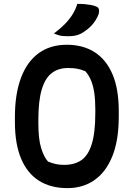

<svg xmlns="http://www.w3.org/2000/svg" viewBox="-20 -951 690 991"><path d="M325 -720Q408 -720 468 -682Q528 -644 560.5 -568Q593 -492 593 -378V-350Q593 -227 560 -145Q527 -63 467.5 -21.5Q408 20 328 20Q242 20 181.5 -18Q121 -56 89 -132Q57 -208 57 -320V-348Q57 -465 88 -548.5Q119 -632 179 -676Q239 -720 325 -720ZM178 -313Q178 -235 192 -188Q206 -141 228 -117Q248 -109 267 -104.5Q286 -100 311 -100Q364 -100 399.5 -124Q435 -148 453.5 -207Q472 -266 472 -370V-385Q472 -433 467 -469Q462 -505 451 -533Q440 -561 421 -583Q398 -593 377.5 -596.5Q357 -600 332 -600Q280 -600 246 -573Q212 -546 195 -487.5Q178 -429 178 -334ZM379 -931Q401 -931 417.5 -929.5Q434 -928 448.5 -925.5Q463 -923 475 -918Q488 -914 490.5 -903Q493 -892 489 -878Q483 -862 474 -847.5Q465 -833 454 -821Q443 -809 429 -798Q415 -787 399 -778Q383 -770 367.5 -767Q352 -764 330 -764Q318 -764 305.5 -765Q293 -766 282 -769.5Q271 -773 258 -778Q289 -801 312.5 -824.5Q336 -848 353 -874.5Q370 -901 379 -931Z"/></svg>

Font: Recursive Casual SemiBold
Style: Regular
Weight: 600
Version: Version 1.047